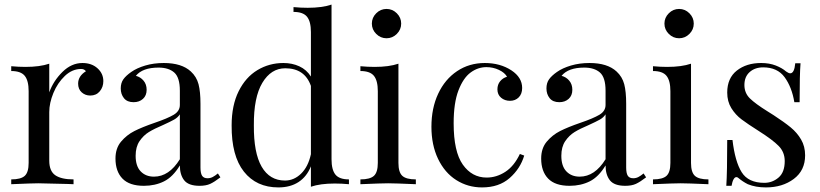

<svg xmlns="http://www.w3.org/2000/svg" viewBox="-20 -804 3581 838"><path d="M431 -450Q431 -424 415.5 -405.5Q400 -387 374 -387Q352 -387 336.5 -401Q321 -415 321 -439Q321 -472 355 -493Q348 -503 334 -503Q295 -503 263 -472.5Q231 -442 213 -398Q195 -354 195 -315V-103Q195 -57 221.5 -39Q248 -21 301 -21V0L277 -1Q175 -4 147 -4Q121 -4 29 0V-21Q71 -21 88 -36.5Q105 -52 105 -93V-406Q105 -452 88 -473Q71 -494 29 -494V-515Q61 -512 91 -512Q154 -512 195 -526V-401Q213 -451 252.5 -490Q292 -529 340 -529Q380 -529 405.5 -506Q431 -483 431 -450Z M484 -112Q484 -157 508.5 -186Q533 -215 566.5 -232Q600 -249 655 -268Q711 -287 738 -303Q765 -319 765 -346V-408Q765 -466 740.5 -487.5Q716 -509 672 -509Q602 -509 573 -473Q593 -468 606.5 -452Q620 -436 620 -412Q620 -387 604 -372.5Q588 -358 563 -358Q535 -358 521 -375.5Q507 -393 507 -418Q507 -442 518.5 -458Q530 -474 553 -490Q577 -507 614 -518Q651 -529 695 -529Q773 -529 813 -492Q838 -469 846.5 -436.5Q855 -404 855 -351V-73Q855 -48 862 -37Q869 -26 886 -26Q898 -26 908.5 -31.5Q919 -37 931 -47L942 -30Q916 -10 897.5 -1.5Q879 7 851 7Q803 7 784 -17Q765 -41 765 -82Q735 -32 696 -12.5Q657 7 608 7Q545 7 514.5 -24.5Q484 -56 484 -112ZM765 -109V-305Q756 -291 740 -282Q724 -273 691 -258Q653 -242 629.5 -227.5Q606 -213 589 -188Q572 -163 572 -124Q572 -79 594 -56Q616 -33 652 -33Q718 -33 765 -109Z M1503 -21V0Q1472 -3 1441 -3Q1378 -3 1337 11V-78Q1319 -33 1283 -9.5Q1247 14 1195 14Q1099 14 1044.5 -55Q990 -124 991 -257Q991 -344 1021.5 -405.5Q1052 -467 1103.5 -498Q1155 -529 1217 -529Q1255 -529 1286.5 -514.5Q1318 -500 1337 -470V-664Q1337 -710 1320 -731Q1303 -752 1261 -752V-773Q1293 -770 1323 -770Q1386 -770 1427 -784V-109Q1427 -63 1444 -42Q1461 -21 1503 -21ZM1337 -131V-429Q1310 -506 1225 -506Q1163 -506 1125 -442.5Q1087 -379 1088 -257Q1087 -137 1122 -76.5Q1157 -16 1224 -16Q1263 -16 1294 -46Q1325 -76 1337 -131Z M1731 -701Q1731 -675 1712 -656Q1693 -637 1667 -637Q1641 -637 1622 -656Q1603 -675 1603 -701Q1603 -727 1622 -746Q1641 -765 1667 -765Q1693 -765 1712 -746Q1731 -727 1731 -701ZM1719 -93Q1719 -52 1736 -36.5Q1753 -21 1795 -21V0Q1703 -4 1674 -4Q1645 -4 1553 0V-21Q1595 -21 1612 -36.5Q1629 -52 1629 -93V-406Q1629 -452 1612 -473Q1595 -494 1553 -494V-515Q1585 -512 1615 -512Q1678 -512 1719 -526Z M2212 -497Q2259 -466 2259 -420Q2259 -394 2244 -379Q2229 -364 2206 -364Q2183 -364 2167 -377.5Q2151 -391 2151 -414Q2151 -435 2163 -449.5Q2175 -464 2193 -469Q2183 -487 2157.5 -499Q2132 -511 2103 -511Q2066 -511 2034 -487.5Q2002 -464 1981 -409.5Q1960 -355 1960 -266Q1960 -142 2000 -85.5Q2040 -29 2104 -29Q2147 -29 2185.5 -54Q2224 -79 2249 -132L2268 -125Q2251 -68 2204.5 -27Q2158 14 2084 14Q2022 14 1971.5 -18Q1921 -50 1892 -110.5Q1863 -171 1863 -251Q1863 -332 1892.5 -395Q1922 -458 1975 -493.5Q2028 -529 2096 -529Q2163 -529 2212 -497Z M2342 -112Q2342 -157 2366.5 -186Q2391 -215 2424.5 -232Q2458 -249 2513 -268Q2569 -287 2596 -303Q2623 -319 2623 -346V-408Q2623 -466 2598.5 -487.5Q2574 -509 2530 -509Q2460 -509 2431 -473Q2451 -468 2464.5 -452Q2478 -436 2478 -412Q2478 -387 2462 -372.5Q2446 -358 2421 -358Q2393 -358 2379 -375.5Q2365 -393 2365 -418Q2365 -442 2376.5 -458Q2388 -474 2411 -490Q2435 -507 2472 -518Q2509 -529 2553 -529Q2631 -529 2671 -492Q2696 -469 2704.5 -436.5Q2713 -404 2713 -351V-73Q2713 -48 2720 -37Q2727 -26 2744 -26Q2756 -26 2766.5 -31.5Q2777 -37 2789 -47L2800 -30Q2774 -10 2755.5 -1.5Q2737 7 2709 7Q2661 7 2642 -17Q2623 -41 2623 -82Q2593 -32 2554 -12.5Q2515 7 2466 7Q2403 7 2372.5 -24.5Q2342 -56 2342 -112ZM2623 -109V-305Q2614 -291 2598 -282Q2582 -273 2549 -258Q2511 -242 2487.5 -227.5Q2464 -213 2447 -188Q2430 -163 2430 -124Q2430 -79 2452 -56Q2474 -33 2510 -33Q2576 -33 2623 -109Z M3008 -701Q3008 -675 2989 -656Q2970 -637 2944 -637Q2918 -637 2899 -656Q2880 -675 2880 -701Q2880 -727 2899 -746Q2918 -765 2944 -765Q2970 -765 2989 -746Q3008 -727 3008 -701ZM2996 -93Q2996 -52 3013 -36.5Q3030 -21 3072 -21V0Q2980 -4 2951 -4Q2922 -4 2830 0V-21Q2872 -21 2889 -36.5Q2906 -52 2906 -93V-406Q2906 -452 2889 -473Q2872 -494 2830 -494V-515Q2862 -512 2892 -512Q2955 -512 2996 -526Z M3411 -492Q3422 -484 3429 -484Q3447 -484 3451 -528H3474Q3470 -479 3470 -358H3447Q3436 -424 3404.5 -467Q3373 -510 3311 -510Q3275 -510 3252 -489.5Q3229 -469 3229 -433Q3229 -398 3253 -374.5Q3277 -351 3330 -318Q3339 -313 3357 -301Q3403 -271 3431 -248Q3459 -225 3476.5 -195Q3494 -165 3494 -126Q3494 -60 3444.5 -23Q3395 14 3323 14Q3278 14 3244 0Q3222 -11 3203 -27Q3199 -31 3194 -31Q3187 -31 3181.5 -21Q3176 -11 3173 7H3150Q3154 -50 3154 -193H3177Q3188 -99 3217 -52.5Q3246 -6 3316 -6Q3351 -6 3378 -29Q3405 -52 3405 -101Q3405 -140 3378.5 -167Q3352 -194 3292 -232Q3243 -263 3216.5 -283Q3190 -303 3172 -332Q3154 -361 3154 -400Q3154 -463 3196 -496Q3238 -529 3302 -529Q3338 -529 3366 -518Q3394 -507 3411 -492Z"/></svg>

Font: Myanmar April Display
Style: Regular
Weight: 400
Designer: Khon Soe Zaw Thu
Foundry: Myanmar OS
Version: Version 2.50 April 12, 2019